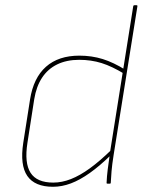

<svg xmlns="http://www.w3.org/2000/svg" viewBox="-20 -703 560 735"><path d="M183 12Q113 12 84.5 -29.5Q56 -71 69 -156L95 -322Q108 -405 156 -447.5Q204 -490 284 -490Q331 -490 373 -477Q415 -464 461 -435L458 -419Q409 -449 369 -461.5Q329 -474 283 -474Q235 -474 199 -456.5Q163 -439 141 -405.5Q119 -372 111 -323L85 -156Q73 -79 97 -41.5Q121 -4 184 -4Q217 -4 251.5 -17.5Q286 -31 324.5 -59Q363 -87 407 -130L404 -109Q362 -68 324 -41Q286 -14 251.5 -1Q217 12 183 12ZM391 0Q390 0 389 -0.5Q388 -1 388 -3Q389 -28 392.5 -55.5Q396 -83 400 -110L401 -119L490 -679Q491 -682 492 -682.5Q493 -683 495 -683H502Q507 -683 506 -679L415 -110Q409 -72 407 -47.5Q405 -23 404 -3Q404 0 401 0Z"/></svg>

Font: Sofia Sans Hairline
Style: Italic
Weight: 1
Italic angle: -9°
Designer: Botio Nikoltchev, Ani Petrova
Foundry: lettersoup
Version: Version 4.102